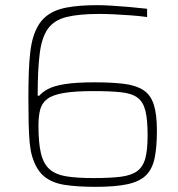

<svg xmlns="http://www.w3.org/2000/svg" viewBox="-20 -716 688 744"><path d="M350 8Q281 8 231.5 0.5Q182 -7 151 -32.5Q120 -58 104 -112Q98 -132 95 -163.5Q92 -195 91 -237.5Q90 -280 90 -334Q90 -389 91.5 -433Q93 -477 97 -512Q101 -547 109 -573Q125 -624 156 -650.5Q187 -677 236.5 -686.5Q286 -696 357 -696Q381 -696 413 -694Q445 -692 480.5 -689Q516 -686 550 -682V-650Q521 -654 487.5 -656.5Q454 -659 422.5 -660.5Q391 -662 365 -662Q285 -662 237.5 -650Q190 -638 166 -605Q142 -572 134 -509.5Q126 -447 126 -345H132Q144 -359 166 -371Q188 -383 231 -390Q274 -397 347 -397Q415 -397 461.5 -391Q508 -385 536 -366.5Q564 -348 576 -310.5Q588 -273 588 -210Q588 -145 579 -102.5Q570 -60 545 -36Q520 -12 473 -2Q426 8 350 8ZM342 -26Q406 -26 447 -31Q488 -36 511 -52.5Q534 -69 543 -102Q552 -135 552 -191Q552 -252 543.5 -286.5Q535 -321 513 -337.5Q491 -354 449.5 -358.5Q408 -363 342 -363Q269 -363 226 -355.5Q183 -348 162.5 -332Q142 -316 135.5 -290.5Q129 -265 129 -228Q129 -161 139 -120.5Q149 -80 173 -59.5Q197 -39 238 -32.5Q279 -26 342 -26Z"/></svg>

Font: Saira Thin Thin
Style: Regular
Weight: 250
Version: Version 1.101